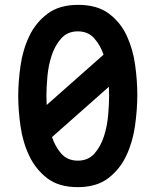

<svg xmlns="http://www.w3.org/2000/svg" viewBox="-20 -760 640 790"><path d="M300 10Q222 10 174.5 -26.5Q127 -63 100.5 -118.5Q74 -174 64.5 -240Q55 -306 55 -365Q55 -424 64.5 -490Q74 -556 100.5 -611.5Q127 -667 175.5 -703.5Q224 -740 302 -740Q380 -740 428 -704Q476 -668 501.5 -613Q527 -558 536 -493Q545 -428 545 -370Q545 -309 535.5 -242Q526 -175 499.5 -119Q473 -63 425 -26.5Q377 10 300 10ZM300 -99Q343 -99 368.5 -128Q394 -157 407.5 -198.5Q421 -240 425 -286Q429 -332 429 -366Q429 -383 428 -403L194 -196Q207 -157 232 -128Q258 -99 300 -99ZM406 -535Q393 -574 368 -602Q343 -631 300 -631Q258 -631 232 -602Q206 -573 192.5 -531.5Q179 -490 175 -444.5Q171 -399 171 -366Q171 -348 172 -328Z"/></svg>

Font: Maple Mono SemiBold
Style: Regular
Weight: 600
Monospace: yes
Designer: subframe7536
Version: Version 7.000